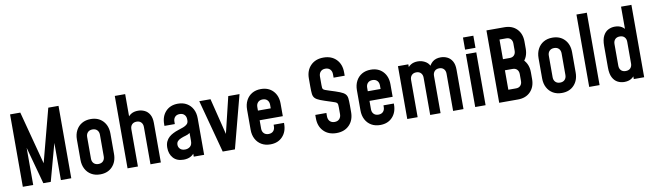

<svg xmlns="http://www.w3.org/2000/svg" viewBox="-41 -1354 6660 1959"><g transform="rotate(-10 3289.0 -375.0)"><path d="M78 0V-750H184L342.5 -148.5H315.5L474 -750H580V0H472.5V-437L486 -434.5L367.5 0H290.5L172 -434.5L185.5 -437V0Z M879 12.5Q826.5 12.5 787.5 -10.2Q748.5 -33 726.8 -74Q705 -115 705 -169.5V-378.5Q705 -432.5 726.8 -473.8Q748.5 -515 787.5 -537.8Q826.5 -560.5 879 -560.5Q958 -560.5 1005.2 -510.5Q1052.5 -460.5 1052.5 -378.5V-169.5Q1052.5 -88 1005.2 -37.8Q958 12.5 879 12.5ZM879 -95Q910 -95 927.5 -113.5Q945 -132 945 -162V-386Q945 -416 927.5 -434.5Q910 -453 879 -453Q848 -453 830.2 -434.5Q812.5 -416 812.5 -386V-162Q812.5 -132 830.2 -113.5Q848 -95 879 -95Z M1163 0V-750H1270.5V-468L1252 -492.5Q1268.5 -525 1298 -542.8Q1327.5 -560.5 1369.5 -560.5Q1405.5 -560.5 1437.2 -545.5Q1469 -530.5 1488.5 -497Q1508 -463.5 1508 -408.5V0H1400.5V-386Q1400.5 -416.5 1383.2 -434.8Q1366 -453 1336 -453Q1305.5 -453 1288 -434.8Q1270.5 -416.5 1270.5 -386V0Z M1743 12.5Q1673 12.5 1635.8 -29.5Q1598.5 -71.5 1598.5 -136Q1598.5 -174 1610.8 -200Q1623 -226 1642.8 -243.5Q1662.5 -261 1686 -272.5Q1713 -286.5 1741.5 -295.2Q1770 -304 1794.5 -313.2Q1819 -322.5 1834 -336.8Q1849 -351 1849 -375V-386Q1849 -416 1831.2 -434.5Q1813.5 -453 1782.5 -453Q1751 -453 1733.8 -434.5Q1716.5 -416 1716.5 -386V-361H1609V-378.5Q1609 -460.5 1656.2 -510.5Q1703.5 -560.5 1782.5 -560.5Q1835 -560.5 1874 -537.8Q1913 -515 1934.8 -474Q1956.5 -433 1956.5 -378.5V0H1849V-82.5L1867.5 -58.5Q1851 -24 1819 -5.8Q1787 12.5 1743 12.5ZM1775 -87Q1806 -87 1827.5 -105Q1849 -123 1849 -162V-245.5Q1830 -231.5 1804.8 -225Q1779.5 -218.5 1755 -208Q1731.5 -198.5 1718.8 -184.5Q1706 -170.5 1706 -148Q1706 -123 1723.8 -105Q1741.5 -87 1775 -87Z M2149 0 2002.5 -547.5H2119L2224.5 -122.5H2200.5L2303 -547.5H2419.5L2275.5 0Z M2642 12.5Q2589.5 12.5 2550.5 -10.2Q2511.5 -33 2489.8 -74Q2468 -115 2468 -169.5V-378.5Q2468 -432.5 2489.8 -473.8Q2511.5 -515 2550.5 -537.8Q2589.5 -560.5 2642 -560.5Q2721 -560.5 2768.2 -510.5Q2815.5 -460.5 2815.5 -378.5V-249H2560V-349H2708V-386Q2708 -416 2690.5 -434.5Q2673 -453 2642 -453Q2611 -453 2593.2 -434.5Q2575.5 -416 2575.5 -386V-162Q2575.5 -132 2593.2 -113.5Q2611 -95 2642 -95Q2673 -95 2690.5 -113.5Q2708 -132 2708 -162V-179.5H2815.5V-169.5Q2815.5 -88 2768.2 -37.8Q2721 12.5 2642 12.5Z M3326.5 16Q3243.5 16 3193.8 -35Q3144 -86 3144 -169V-204H3259V-169Q3259 -137.5 3277 -118.2Q3295 -99 3326.5 -99Q3358 -99 3376 -118.2Q3394 -137.5 3394 -169V-239Q3394 -257 3392.5 -267.2Q3391 -277.5 3385.2 -284Q3379.5 -290.5 3365.8 -295.8Q3352 -301 3326.5 -309Q3258 -330.5 3220.5 -345Q3183 -359.5 3166.8 -376.5Q3150.5 -393.5 3147.2 -420.8Q3144 -448 3144 -494V-581Q3144 -664.5 3193.8 -715.2Q3243.5 -766 3326.5 -766Q3410 -766 3459.5 -715.2Q3509 -664.5 3509 -581V-546H3394V-581Q3394 -612.5 3376 -631.8Q3358 -651 3326.5 -651Q3295 -651 3277 -631.8Q3259 -612.5 3259 -581V-494Q3259 -476 3260.2 -465.8Q3261.5 -455.5 3267.2 -449.2Q3273 -443 3287 -437.5Q3301 -432 3326.5 -424Q3395 -403 3432.5 -388.2Q3470 -373.5 3486.2 -356.5Q3502.5 -339.5 3505.8 -312.5Q3509 -285.5 3509 -239V-169Q3509 -86 3459.5 -35Q3410 16 3326.5 16Z M3780 12.5Q3727.5 12.5 3688.5 -10.2Q3649.5 -33 3627.8 -74Q3606 -115 3606 -169.5V-378.5Q3606 -432.5 3627.8 -473.8Q3649.5 -515 3688.5 -537.8Q3727.5 -560.5 3780 -560.5Q3859 -560.5 3906.2 -510.5Q3953.5 -460.5 3953.5 -378.5V-249H3698V-349H3846V-386Q3846 -416 3828.5 -434.5Q3811 -453 3780 -453Q3749 -453 3731.2 -434.5Q3713.5 -416 3713.5 -386V-162Q3713.5 -132 3731.2 -113.5Q3749 -95 3780 -95Q3811 -95 3828.5 -113.5Q3846 -132 3846 -162V-179.5H3953.5V-169.5Q3953.5 -88 3906.2 -37.8Q3859 12.5 3780 12.5Z M4061 0V-547.5H4168.5V-467.5L4150 -492Q4166.5 -524.5 4196 -542.5Q4225.5 -560.5 4267.5 -560.5Q4313 -560.5 4351.5 -536Q4390 -511.5 4402.5 -455L4374.5 -461Q4388.5 -507.5 4421 -534Q4453.5 -560.5 4505 -560.5Q4541.5 -560.5 4573 -545.2Q4604.5 -530 4624 -496.5Q4643.5 -463 4643.5 -408.5V0H4536V-386Q4536 -416 4518.8 -434.5Q4501.5 -453 4471.5 -453Q4441 -453 4423.5 -434.5Q4406 -416 4406 -386V0H4298.5V-386Q4298.5 -416 4281.2 -434.5Q4264 -453 4234 -453Q4203.5 -453 4186 -434.5Q4168.5 -416 4168.5 -386V0Z M4765 0V-547.5H4872.5V0ZM4765 -594.5V-720H4872.5V-594.5Z M5013.5 0V-750H5198.5Q5280 -750 5328 -700.8Q5376 -651.5 5376 -570V-496.5Q5376 -451.5 5360.8 -415.5Q5345.5 -379.5 5317.5 -356.5L5315 -400.5Q5347.5 -378 5366.8 -339.5Q5386 -301 5386 -251.5V-180Q5386 -99.5 5338 -49.8Q5290 0 5208.5 0ZM5128.5 -115H5208.5Q5238 -115 5254.5 -133Q5271 -151 5271 -180V-251.5Q5271 -280.5 5254.5 -298.5Q5238 -316.5 5208.5 -316.5H5128.5ZM5128.5 -431.5H5198.5Q5228 -431.5 5244.5 -449.2Q5261 -467 5261 -496.5V-570Q5261 -599.5 5244.5 -617.2Q5228 -635 5198.5 -635H5128.5Z M5662 12.5Q5609.5 12.5 5570.5 -10.2Q5531.5 -33 5509.8 -74Q5488 -115 5488 -169.5V-378.5Q5488 -432.5 5509.8 -473.8Q5531.5 -515 5570.5 -537.8Q5609.5 -560.5 5662 -560.5Q5741 -560.5 5788.2 -510.5Q5835.5 -460.5 5835.5 -378.5V-169.5Q5835.5 -88 5788.2 -37.8Q5741 12.5 5662 12.5ZM5662 -95Q5693 -95 5710.5 -113.5Q5728 -132 5728 -162V-386Q5728 -416 5710.5 -434.5Q5693 -453 5662 -453Q5631 -453 5613.2 -434.5Q5595.5 -416 5595.5 -386V-162Q5595.5 -132 5613.2 -113.5Q5631 -95 5662 -95Z M5946 0V-750H6053.5V0Z M6309 12.5Q6272.5 12.5 6240.5 -3.8Q6208.5 -20 6188.5 -58Q6168.5 -96 6168.5 -162V-386Q6168.5 -451.5 6188.5 -489.8Q6208.5 -528 6240.5 -544.2Q6272.5 -560.5 6309 -560.5Q6351.5 -560.5 6380.8 -542.8Q6410 -525 6426.5 -493L6408 -468V-750H6515.5V0H6408V-79.5L6426.5 -55Q6410 -23 6380.8 -5.2Q6351.5 12.5 6309 12.5ZM6342 -95Q6373.5 -95 6390.8 -113.2Q6408 -131.5 6408 -162V-386Q6408 -416 6390.8 -434.5Q6373.5 -453 6342 -453Q6310.5 -453 6293.2 -434.5Q6276 -416 6276 -386V-162Q6276 -132 6293.2 -113.5Q6310.5 -95 6342 -95Z"/></g></svg>

Font: Mohave SemiBold
Style: Regular
Weight: 600
Designer: Gumpita Rahayu
Foundry: Tokotype
Version: Version 2.003